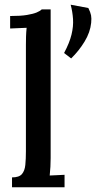

<svg xmlns="http://www.w3.org/2000/svg" viewBox="-20 -795 408 815"><path d="M282 -547 252 -570Q275 -613 283.5 -648Q292 -683 290 -714Q288 -745 280 -775L355 -761Q364 -743 366.5 -730Q369 -717 367 -698Q363 -658 339 -618.5Q315 -579 282 -547ZM31 -42Q61 -42 73 -56Q85 -70 87.5 -95Q90 -120 90 -153V-605Q90 -622 90.5 -639.5Q91 -657 93 -677Q76 -676 57 -675.5Q38 -675 23 -674V-727Q68 -727 94.5 -731.5Q121 -736 135.5 -742Q150 -748 157 -755H195V-124Q195 -106 194 -87.5Q193 -69 191 -50Q207 -51 223.5 -51.5Q240 -52 254 -53V0H31Z"/></svg>

Font: Lora Medium
Style: Regular
Weight: 500
Designer: Olga Karpushina, Alexei Vanyashin (Cyrillic)
Foundry: Cyreal
Version: Version 3.004